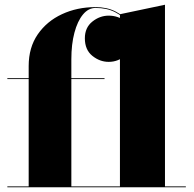

<svg xmlns="http://www.w3.org/2000/svg" viewBox="-20 -790 818 810"><path d="M101 0V-511.5Q101 -589.5 139.2 -645Q177.5 -700.5 241.5 -730.2Q305.5 -760 383 -760Q431 -760 466.5 -742Q502 -724 521.5 -695.5Q541 -667 541 -636Q541 -586.5 510.5 -557.8Q480 -529 438.5 -529Q401 -529 369.5 -554.5Q338 -580 338 -628.5Q338 -673.5 369.5 -698.8Q401 -724 438.5 -724Q477.5 -724 508.8 -700.8Q540 -677.5 540 -636H537.5Q537.5 -666.5 518.5 -694Q499.5 -721.5 465 -739Q430.5 -756.5 383 -756.5Q353 -756.5 330 -728.8Q307 -701 294 -652.2Q281 -603.5 281 -540V0ZM11 0V-3.5H764V0ZM11 -456.5V-460H421V-456.5ZM486 0V-730L676 -770V0Z"/></svg>

Font: Bodoni Moda 48pt Black
Style: Regular
Weight: 900
Designer: Owen Earl
Foundry: indestructible type
Version: Version 2.004